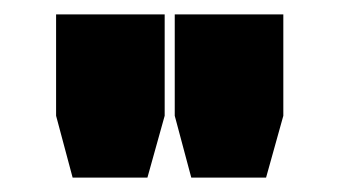

<svg xmlns="http://www.w3.org/2000/svg" viewBox="-20 -734 470 267"><path d="M81 -487 58 -573V-714H209V-573L185 -487ZM246 -487 223 -573V-714H374V-573L350 -487Z"/></svg>

Font: Tourney Condensed Black
Style: Regular
Weight: 900
Width: 3
Designer: Tyler Finck
Foundry: Etcetera Type Co
Version: Version 1.010; ttfautohint (v1.8.3)